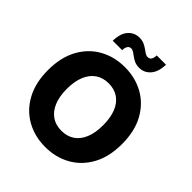

<svg xmlns="http://www.w3.org/2000/svg" viewBox="-254 -1103 1272 1272"><g transform="rotate(45 382.0 -466.5)"><path d="M382.3 10.3Q284.2 10.3 205.6 -33.4Q127 -77.1 81.1 -160.9Q35.2 -244.6 35.2 -363.3Q35.2 -482.9 81.1 -566.7Q127 -650.4 205.6 -694.1Q284.2 -737.8 382.3 -737.8Q480 -737.8 558.6 -694.1Q637.2 -650.4 683.1 -566.7Q729 -482.9 729 -363.3Q729 -244.1 683.1 -160.6Q637.2 -77.1 558.6 -33.4Q480 10.3 382.3 10.3ZM382.3 -141.6Q435.1 -141.6 473.1 -167.2Q511.2 -192.9 531.7 -242.4Q552.2 -292 552.2 -363.3Q552.2 -435.1 531.7 -484.9Q511.2 -534.7 473.1 -560.3Q435.1 -585.9 382.3 -585.9Q329.6 -585.9 291.5 -560.3Q253.4 -534.7 232.4 -484.9Q211.4 -435.1 211.4 -363.3Q211.4 -292 232.4 -242.4Q253.4 -192.9 291.5 -167.2Q329.6 -141.6 382.3 -141.6ZM452.1 -800.8Q426.8 -800.8 408 -808.8Q389.2 -816.9 375 -827.9Q360.8 -838.9 348.6 -846.9Q336.4 -855 323.7 -855Q307.6 -855 298.8 -841.6Q290 -828.1 289.1 -804.2H201.2Q202.6 -873.5 233.6 -908.9Q264.6 -944.3 312 -944.3Q337.4 -944.3 356 -936.3Q374.5 -928.2 388.9 -917.7Q403.3 -907.2 415.5 -899.2Q427.7 -891.1 440.4 -891.1Q459 -891.1 467 -904.1Q475.1 -917 476.1 -941.4H563Q561.5 -873.5 530 -837.2Q498.5 -800.8 452.1 -800.8Z"/></g></svg>

Font: Inter 20pt ExtraBold
Style: Regular
Weight: 800
Version: Version 4.001;git-66647c0bb